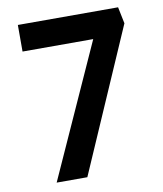

<svg xmlns="http://www.w3.org/2000/svg" viewBox="-80 -767 706 832"><g transform="rotate(-10 273.0 -351.0)"><path d="M102 0 366 -585H55V-702H496L511 -629L237 0Z"/></g></svg>

Font: Lexend Deca Medium
Style: Regular
Weight: 500
Designer: Bonnie Shaver-Troup, Thomas Jockin
Foundry: Lexend
Version: Version 1.008; ttfautohint (v1.8.4.7-5d5b)